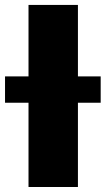

<svg xmlns="http://www.w3.org/2000/svg" viewBox="-67 -747 422 767"><path d="M46.9 -441.8V-727.3H244.3V-441.8H335.2V-336.6H244.3V0H46.9V-336.6H-46.9V-441.8Z"/></svg>

Font: Inter P Black
Style: Regular
Weight: 900
Designer: Rasmus Andersson
Foundry: rsms
Version: Version 3.018;git-588b23468